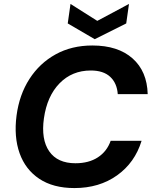

<svg xmlns="http://www.w3.org/2000/svg" viewBox="-20 -943 788 975"><path d="M358 12Q250 12 179.5 -35Q109 -82 79.5 -165Q50 -248 64 -356Q78 -462 129.5 -542Q181 -622 262.5 -667Q344 -712 449 -712Q579 -712 653 -646.5Q727 -581 730 -465H578Q574 -521 539.5 -553Q505 -585 441 -585Q346 -585 282.5 -520Q219 -455 203 -342Q188 -235 230 -174.5Q272 -114 363 -114Q431 -114 477 -144Q523 -174 542 -228H699Q665 -117 574.5 -52.5Q484 12 358 12ZM461 -744 324 -824 338 -923 474 -837 635 -923 621 -824Z"/></svg>

Font: Host Grotesk Black
Style: Italic
Weight: 900
Italic angle: -8°
Designer: Doğukan Karapınar based on Poppins by Indian Type Foundry, Jonny Pinhorn
Foundry: Element Type
Version: Version 1.000; ttfautohint (v1.8.4.7-5d5b);gftools[0.9.33]